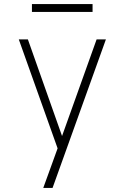

<svg xmlns="http://www.w3.org/2000/svg" viewBox="-20 -725 616 950"><path d="M194 205H240L504 -530H458L287 -52L118 -530H73L265 9L231 103Q222 129 212.5 154Q203 179 194 205ZM138 -666H438V-705H138Z"/></svg>

Font: Iosevka Sparkle Extralight
Style: Regular
Weight: 200
Designer: Belleve Invis
Foundry: Belleve Invis
Version: Version 4.5.0; ttfautohint (v1.8.3)